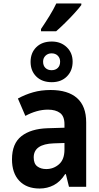

<svg xmlns="http://www.w3.org/2000/svg" viewBox="-20 -1075 570 1105"><path d="M208 10Q133 10 91 -34.5Q49 -79 49 -158Q49 -249 103.5 -291.5Q158 -334 254 -337L351 -340V-360Q351 -406 325.5 -425Q300 -444 256 -444Q223 -444 190 -434.5Q157 -425 126 -408L83 -508Q125 -531 171 -544Q217 -557 271 -557Q371 -557 423.5 -510.5Q476 -464 476 -371V0H377L359 -73H355Q327 -29 289.5 -9.5Q252 10 208 10ZM246 -102Q288 -102 319.5 -129.5Q351 -157 351 -214V-252L290 -250Q174 -246 174 -169Q174 -133 194.5 -117.5Q215 -102 246 -102ZM278 -602Q222 -602 189 -634.5Q156 -667 156 -719Q156 -771 189 -803.5Q222 -836 278 -836Q330 -836 364 -803.5Q398 -771 398 -720Q398 -668 365 -635Q332 -602 278 -602ZM277 -671Q299 -671 312.5 -684Q326 -697 326 -720Q326 -741 312.5 -754.5Q299 -768 277 -768Q256 -768 242 -754.5Q228 -741 228 -720Q228 -697 241.5 -684Q255 -671 277 -671ZM216 -908Q241 -945 264.5 -983Q288 -1021 304 -1055H448V-1046Q434 -1027 408.5 -999Q383 -971 354.5 -943Q326 -915 303 -895H216Z"/></svg>

Font: Noto Sans Mono Condensed
Style: Bold
Weight: 700
Width: 3
Designer: Monotype Design Team
Foundry: Monotype Imaging Inc.
Version: Version 2.014